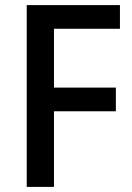

<svg xmlns="http://www.w3.org/2000/svg" viewBox="-20 -734 517 754"><path d="M192 0V-297H435V-390H192V-621H451V-714H85V0Z"/></svg>

Font: Noto Sans Bengali SemiCondensed Medium
Style: Regular
Weight: 500
Width: 4
Designer: Joana Ranito - Universal Thirst; Jelle Bosma - Monotype Design Team
Foundry: Universal Thirst ehf.
Version: Version 3.000